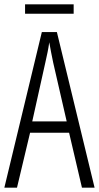

<svg xmlns="http://www.w3.org/2000/svg" viewBox="-20 -861 454 881"><path d="M318 -841H95V-798H318ZM356 0H414L241 -714H172L0 0H58L118 -252H297ZM224 -574 286 -304H128L188 -574C196 -609 202 -637 206 -667C211 -637 217 -609 224 -574Z"/></svg>

Font: Noto Sans Lao ExtraCondensed Light
Style: Regular
Weight: 300
Width: 2
Designer: Monotype Design Team
Foundry: Monotype Imaging Inc.
Version: Version 2.003